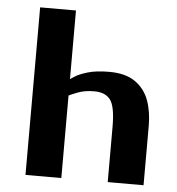

<svg xmlns="http://www.w3.org/2000/svg" viewBox="-49 -696 684 742"><g transform="rotate(5 293.0 -325.0)"><path d="M216 -650V-384Q217 -384 232.5 -394.5Q248 -405 281 -415Q314 -425 365 -425Q428 -425 465.5 -399Q503 -373 519 -329.5Q535 -286 535 -231V0H396V-214Q396 -293 376.5 -319Q357 -345 314 -345Q277 -345 250 -334.5Q223 -324 216 -320V0H77V-650Z"/></g></svg>

Font: Arsenal SC
Style: Bold
Weight: 700
Designer: Andrij Shevchenko
Foundry: Stairsfor
Version: Version 2.001; ttfautohint (v1.8.4.7-5d5b)